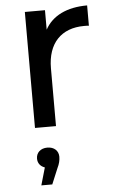

<svg xmlns="http://www.w3.org/2000/svg" viewBox="-56 -573 521 874"><g transform="rotate(-5 205.0 -136.0)"><path d="M91 -530V0H187V-264C187 -379 250 -443 354 -443C363 -443 371 -443 376 -442V-535C283 -535 216 -502 183 -441V-530ZM88 140C88 161 100 176 120 183L97 263H147L177 191C186 173 190 156 190 140C190 113 170 94 139 94C108 94 88 113 88 140Z"/></g></svg>

Font: Malon Grotesk Med
Style: Regular
Weight: 500
Designer: Julieta Ulanovsky
Foundry: Julieta Ulanovsky
Version: Version 7.200